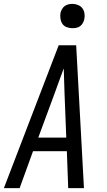

<svg xmlns="http://www.w3.org/2000/svg" viewBox="-32 -968 552 988"><path d="M-12 0 270 -735H360L400 0H319L312 -190H138L69 0ZM309 -260 300 -490Q299 -522 298 -553.5Q297 -585 296 -616Q285 -585 273 -553.5Q261 -522 250 -490L165 -260ZM340 -823Q326 -823 312 -828Q298 -833 290 -844Q282 -855 279.5 -870Q277 -885 279 -900Q281 -910 286.5 -920Q292 -930 300.5 -936.5Q309 -943 319.5 -945.5Q330 -948 341 -948Q355 -948 369 -942.5Q383 -937 391.5 -926Q400 -915 402.5 -900Q405 -885 402 -870Q400 -860 394.5 -850Q389 -840 380.5 -833.5Q372 -827 361.5 -825Q351 -823 340 -823Z"/></svg>

Font: Iosevka Custom
Style: Italic
Weight: 400
Italic angle: -9°
Monospace: yes
Designer: Belleve Invis
Foundry: Belleve Invis
Version: Version 30.3.3; ttfautohint (v1.8.3)